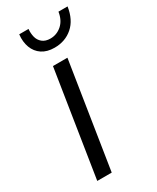

<svg xmlns="http://www.w3.org/2000/svg" viewBox="-182 -750 658 805"><g transform="rotate(-30 147.5 -348.0)"><path d="M37 0 117 -510H187L107 0ZM162 -573Q126 -573 102 -589Q78 -605 67.5 -633Q57 -661 61 -696H106Q104 -676 108.5 -657.5Q113 -639 127.5 -627Q142 -615 166 -615Q197 -615 221 -636Q245 -657 251 -696H295Q286 -636 250 -604.5Q214 -573 162 -573Z"/></g></svg>

Font: MuseoModerno Thin Light
Style: Italic
Weight: 300
Italic angle: -9°
Version: Version 1.003